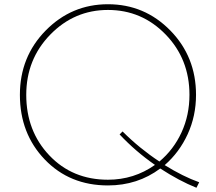

<svg xmlns="http://www.w3.org/2000/svg" viewBox="-20 -860 1020 907"><path d="M74 -412Q74 -592 196 -716Q318 -840 490 -840Q663 -840 784.5 -716Q906 -592 906 -412Q906 -312 866.5 -226Q827 -140 758 -80Q845 -26 921 1L908 27Q826 -6 737 -64Q630 16 490 16Q309 16 191.5 -106.5Q74 -229 74 -412ZM104 -412Q104 -241 213 -126Q322 -11 490 -11Q613 -11 712 -81Q620 -145 545 -225L559 -239Q639 -159 733 -97Q800 -153 837.5 -234.5Q875 -316 875 -412Q875 -581 762.5 -697Q650 -813 490 -813Q331 -813 217.5 -696.5Q104 -580 104 -412Z"/></svg>

Font: Spartan MB
Style: Regular
Weight: 250
Designer: Matt Bailey
Foundry: Matt Bailey
Version: Version 1.000